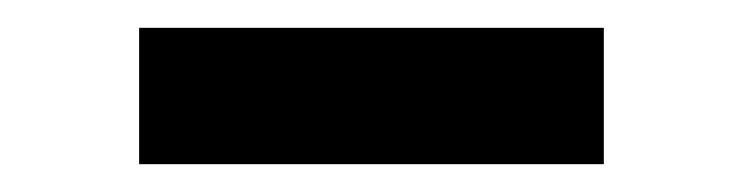

<svg xmlns="http://www.w3.org/2000/svg" viewBox="-20 -340 534 138"><path d="M80 -320H414V-222H80Z"/></svg>

Font: Syne
Style: Bold
Weight: 700
Designer: Lucas Descroix
Foundry: Bonjour Monde
Version: Version 2.200